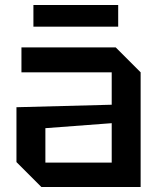

<svg xmlns="http://www.w3.org/2000/svg" viewBox="-20 -750 640 770"><path d="M46 -100V-320L428 -330V-460H66V-560H444L544 -460V0H146ZM162 -236V-98H428V-256ZM114 -643V-730H454V-643Z"/></svg>

Font: Tektur Medium
Style: Regular
Weight: 500
Designer: Adam Jagosz
Foundry: Adam Jagosz
Version: Version 1.005;gftools[0.9.30]